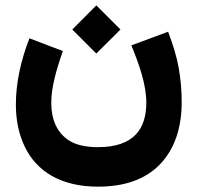

<svg xmlns="http://www.w3.org/2000/svg" viewBox="-20 -490 746 726"><path d="M253.4 -378.4 344.2 -287.6 435.5 -378.4 344.2 -469.7ZM350.6 66.4C305.7 66.4 270.5 58.6 244.6 43.5C193.4 12.7 173.8 -41 173.8 -102.1C173.8 -158.7 192.9 -226.6 217.8 -296.9L91.3 -345.2C58.1 -260.7 40 -174.3 40 -94.7C40 -35.2 51.3 18.1 73.7 64.9C118.7 158.2 210.4 215.8 350.6 215.8C452.6 215.8 530.8 187.5 585.4 130.9C639.6 73.7 667 -4.4 667 -104.5C667 -148.4 663.1 -191.4 655.8 -232.9C648.4 -274.4 634.8 -319.8 615.7 -370.1L476.6 -318.4C506.3 -246.6 533.2 -170.4 533.2 -101.6C533.2 -4.4 487.8 66.4 350.6 66.4Z"/></svg>

Font: Vazirmatn Black
Style: Regular
Weight: 900
Designer: Saber Rastikerdar
Foundry: Saber Rastikerdar
Version: Version 33.003